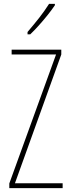

<svg xmlns="http://www.w3.org/2000/svg" viewBox="-20 -970 363 990"><path d="M303 0H28V-24L269 -689H40V-714H296V-689L57 -25H303ZM263 -943Q247 -919 224.5 -891Q202 -863 179 -837.5Q156 -812 136 -793H122V-805Q156 -845 182 -878Q208 -911 233 -950H263Z"/></svg>

Font: Noto Sans Hebrew ExtraCondensed Thin
Style: Regular
Weight: 100
Width: 2
Designer: Monotype Design Team
Foundry: Monotype Imaging Inc.
Version: Version 2.004; ttfautohint (v1.8.4.7-5d5b)